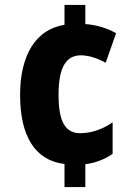

<svg xmlns="http://www.w3.org/2000/svg" viewBox="-20 -744 552 774"><path d="M324 -647V-724H240V-644C125 -626 61 -523 61 -361C61 -196 121 -97 240 -83V10H324V-82C365 -87 405 -103 434 -124V-251C395 -223 347 -207 304 -207C245 -207 216 -250 216 -362C216 -475 248 -521 306 -521C336 -521 372 -510 406 -491L448 -610C412 -631 367 -644 324 -647Z"/></svg>

Font: Noto Sans Myanmar UI Condensed ExtraBold
Style: Regular
Weight: 800
Width: 3
Designer: Monotype Design Team
Foundry: Monotype Imaging Inc.
Version: Version 2.103